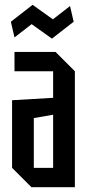

<svg xmlns="http://www.w3.org/2000/svg" viewBox="-20 -775 370 795"><path d="M30 -80V-360L200 -370V-480H40V-560H210L290 -480V0H110ZM120 -286V-80H200V-300ZM40 -620 25 -685 115 -755 199 -695 270 -750 285 -685 195 -615 111 -675Z"/></svg>

Font: Tektur Condensed
Style: Regular
Weight: 400
Width: 3
Designer: Adam Jagosz
Foundry: Adam Jagosz
Version: Version 1.005;gftools[0.9.30]